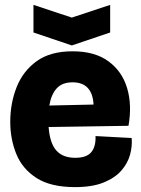

<svg xmlns="http://www.w3.org/2000/svg" viewBox="-20 -752 577 786"><path d="M287 14Q188 14 130 -23Q72 -60 47 -121Q22 -182 22 -253Q22 -329 48 -395Q74 -461 130 -501.5Q186 -542 277 -542Q368 -542 424 -501Q480 -460 500.5 -391Q521 -322 506 -237L179 -232Q184 -166 210.5 -136Q237 -106 288 -106Q335 -106 354 -129.5Q373 -153 371 -195L519 -187Q522 -154 512.5 -119Q503 -84 477 -54Q451 -24 404.5 -5Q358 14 287 14ZM277 -415Q234 -415 211.5 -389.5Q189 -364 182 -320L363 -324Q358 -415 277 -415ZM117 -732 274 -680 431 -732V-619L274 -566L117 -619Z"/></svg>

Font: Bricolage Grotesque 48pt ExtraBold
Style: Regular
Weight: 800
Designer: Mathieu Triay
Foundry: Atelier Triay
Version: Version 1.000; ttfautohint (v1.8.4.7-5d5b);gftools[0.9.32]